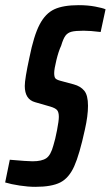

<svg xmlns="http://www.w3.org/2000/svg" viewBox="-45 -716 429 744"><path d="M-25 -9 -7 -97Q61 -91 81 -91Q117 -91 134.5 -103Q152 -115 162 -153Q169 -175 176 -211.5Q183 -248 183 -263Q183 -281 176.5 -289Q170 -297 150 -303L91 -320Q51 -331 51 -383Q51 -410 69 -493Q86 -578 108.5 -621Q131 -664 165.5 -680Q200 -696 260 -696Q295 -696 324 -690.5Q353 -685 364 -680L345 -592Q305 -597 279 -597Q247 -597 232 -593Q217 -589 208.5 -577.5Q200 -566 192 -539Q182 -518 173.5 -483Q165 -448 165 -433Q165 -418 169.5 -412.5Q174 -407 189 -403L241 -389Q267 -382 281.5 -364.5Q296 -347 296 -306Q296 -267 284 -214Q263 -117 242.5 -71.5Q222 -26 188.5 -9Q155 8 92 8Q64 8 31 3Q-2 -2 -25 -9Z"/></svg>

Font: Saira Ultra Condensed
Style: Bold Italic
Weight: 700
Width: 1
Italic angle: -12°
Designer: Hector Gatti with collaboration of the Omnibus-Type team
Foundry: Omnibus-Type
Version: Version 1.001; ttfautohint (v1.8)